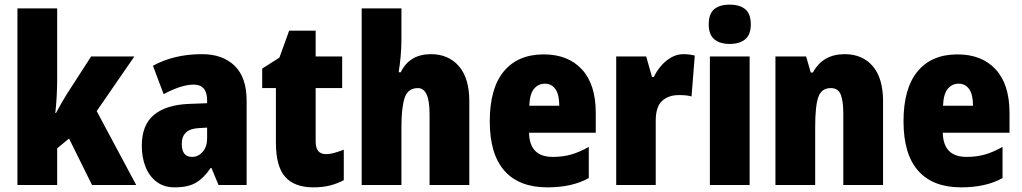

<svg xmlns="http://www.w3.org/2000/svg" viewBox="-20 -796 4395 826"><path d="M226 -459Q226 -422 224 -383.5Q222 -345 218 -310H221Q232 -331 245 -353.5Q258 -376 268 -392L372 -553H558L396 -318L566 0H376L277 -200L226 -158V0H55V-760H226Z M849 -563Q938 -563 989.5 -513Q1041 -463 1041 -363V0H920L890 -73H886Q857 -30 823 -10Q789 10 732 10Q685 10 653.5 -14Q622 -38 606 -78.5Q590 -119 590 -169Q590 -258 642 -301.5Q694 -345 793 -349L871 -352V-364Q871 -432 813 -432Q761 -432 684 -391L638 -513Q681 -537 734 -550Q787 -563 849 -563ZM837 -245Q762 -242 762 -177Q762 -121 806 -121Q833 -121 852 -143Q871 -165 871 -200V-247Z M1382 -133Q1400 -133 1419 -138.5Q1438 -144 1459 -152V-21Q1431 -6 1399.5 2Q1368 10 1328 10Q1247 10 1207 -35Q1167 -80 1167 -182V-417H1108V-501L1182 -548L1224 -664H1338V-553H1452V-417H1338V-187Q1338 -133 1382 -133Z M1707 -630Q1707 -588 1703.5 -551.5Q1700 -515 1695 -485H1704Q1742 -563 1834 -563Q1909 -563 1954 -511.5Q1999 -460 1999 -360V0H1828V-306Q1828 -417 1778 -417Q1735 -417 1721 -375.5Q1707 -334 1707 -250V0H1536V-760H1707Z M2319 -562Q2424 -562 2483.5 -497.5Q2543 -433 2543 -310V-225H2256Q2258 -121 2358 -121Q2401 -121 2436.5 -131Q2472 -141 2513 -164V-30Q2442 10 2335 10Q2213 10 2150 -61.5Q2087 -133 2087 -274Q2087 -416 2147.5 -489Q2208 -562 2319 -562ZM2324 -436Q2296 -436 2277.5 -414Q2259 -392 2257 -341H2386Q2386 -389 2369.5 -412.5Q2353 -436 2324 -436Z M2920 -563Q2944 -563 2969 -557L2955 -381Q2945 -384 2932.5 -385.5Q2920 -387 2901 -387Q2856 -387 2828.5 -362Q2801 -337 2801 -276V0H2631V-553H2760L2785 -465H2793Q2804 -489 2823 -511.5Q2842 -534 2867 -548.5Q2892 -563 2920 -563Z M3119 -776Q3163 -776 3186.5 -756Q3210 -736 3210 -691Q3210 -647 3186 -627Q3162 -607 3119 -607Q3077 -607 3053 -627Q3029 -647 3029 -691Q3029 -736 3052 -756Q3075 -776 3119 -776ZM3205 -553V0H3034V-553Z M3614 -563Q3690 -563 3734.5 -511.5Q3779 -460 3779 -360V0H3608V-306Q3608 -361 3597 -389Q3586 -417 3554 -417Q3514 -417 3500.5 -378.5Q3487 -340 3487 -250V0H3316V-553H3448L3468 -484H3477Q3520 -563 3614 -563Z M4099 -562Q4204 -562 4263.5 -497.5Q4323 -433 4323 -310V-225H4036Q4038 -121 4138 -121Q4181 -121 4216.5 -131Q4252 -141 4293 -164V-30Q4222 10 4115 10Q3993 10 3930 -61.5Q3867 -133 3867 -274Q3867 -416 3927.5 -489Q3988 -562 4099 -562ZM4104 -436Q4076 -436 4057.5 -414Q4039 -392 4037 -341H4166Q4166 -389 4149.5 -412.5Q4133 -436 4104 -436Z"/></svg>

Font: Noto Sans Tamil Condensed Black
Style: Regular
Weight: 900
Width: 3
Designer: Jelle Bosma - Monotype Design Team
Foundry: Monotype Imaging Inc.
Version: Version 2.004; ttfautohint (v1.8.4.7-5d5b)